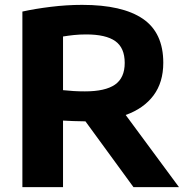

<svg xmlns="http://www.w3.org/2000/svg" viewBox="-20 -769 766 789"><path d="M72 0V-721.5Q124 -733 189.2 -741Q254.5 -749 317.5 -749Q483 -749 567 -691.8Q651 -634.5 651 -511Q651 -430.5 610.8 -376.8Q570.5 -323 496.5 -296.5L715.5 0H528.5L331 -270.5Q327.5 -270.5 324 -270.5Q301 -270.5 280.8 -271.5Q260.5 -272.5 239 -273.5V0ZM329 -393.5Q412.5 -393.5 452.5 -421.2Q492.5 -449 492.5 -510.5Q492.5 -572.5 453.8 -600Q415 -627.5 334 -627.5Q306.5 -627.5 283.2 -625Q260 -622.5 239 -619V-398.5Q262 -396 283 -394.8Q304 -393.5 329 -393.5Z"/></svg>

Font: Encode Sans SmExp
Style: Bold
Weight: 700
Width: 6
Designer: Multiple Designers
Foundry: Impallari Type
Version: Version 3.002; ttfautohint (v1.8.3) -l 8 -r 50 -G 200 -x 14 